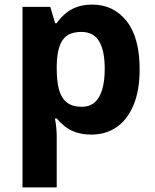

<svg xmlns="http://www.w3.org/2000/svg" viewBox="-20 -576 673 836"><path d="M382 -556Q474 -556 531 -484.5Q588 -413 588 -274Q588 -181 561 -117.5Q534 -54 487 -22Q440 10 378 10Q339 10 310.5 0Q282 -10 262 -26Q242 -42 227 -60H219Q223 -41 225 -20.5Q227 0 227 20V240H78V-546H199L220 -475H227Q242 -497 263 -515.5Q284 -534 313.5 -545Q343 -556 382 -556ZM334 -437Q295 -437 272 -421Q249 -405 238.5 -372.5Q228 -340 227 -291V-275Q227 -222 237 -185.5Q247 -149 271 -130Q295 -111 336 -111Q370 -111 392 -130Q414 -149 425 -186Q436 -223 436 -276Q436 -356 411.5 -396.5Q387 -437 334 -437Z"/></svg>

Font: Noto Sans Telugu
Style: Regular
Weight: 400
Designer: Jelle Bosma - Monotype Design Team
Foundry: Monotype Imaging Inc.
Version: Version 2.003